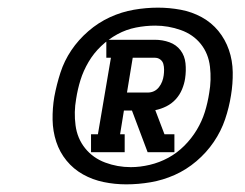

<svg xmlns="http://www.w3.org/2000/svg" viewBox="-20 -912 640 502"><path d="M218 -514V-561H236L270 -761H258V-808H385Q405 -808 423 -801.5Q441 -795 452 -780.5Q463 -766 465 -746.5Q467 -727 464 -707Q462 -693 456 -678.5Q450 -664 439.5 -652.5Q429 -641 415 -634Q401 -627 386 -624L410 -561H436V-514H366L325 -623H304L294 -561H306V-514ZM366 -670Q375 -670 382.5 -673.5Q390 -677 395.5 -684Q401 -691 404 -699Q407 -707 408 -715Q409 -722 409 -730Q409 -738 407 -745Q405 -752 399 -756.5Q393 -761 385 -761H327L312 -670ZM310 -430Q280 -430 251 -436Q222 -442 197 -456Q172 -470 154 -492Q136 -514 127 -541.5Q118 -569 117.5 -599Q117 -629 122 -659Q128 -691 138 -722Q148 -753 166.5 -780.5Q185 -808 211 -830.5Q237 -853 267.5 -867Q298 -881 330 -886.5Q362 -892 393 -892Q423 -892 452.5 -886.5Q482 -881 507.5 -867Q533 -853 551 -831Q569 -809 578.5 -781.5Q588 -754 588.5 -723.5Q589 -693 584 -663Q579 -631 568.5 -600Q558 -569 539 -541Q520 -513 493.5 -490.5Q467 -468 436.5 -454.5Q406 -441 374 -435.5Q342 -430 310 -430ZM322 -475Q346 -475 371.5 -481Q397 -487 420 -499.5Q443 -512 462 -531Q481 -550 494.5 -572.5Q508 -595 515.5 -619Q523 -643 527 -669Q533 -703 529 -737.5Q525 -772 505 -797Q485 -822 452.5 -833.5Q420 -845 386 -845Q361 -845 335.5 -840Q310 -835 287 -822.5Q264 -810 244.5 -791.5Q225 -773 211.5 -750Q198 -727 190.5 -703Q183 -679 179 -653Q173 -619 177.5 -584.5Q182 -550 202.5 -524.5Q223 -499 255 -487Q287 -475 322 -475Z"/></svg>

Font: Iosevka Etoile Heavy Oblique
Style: Regular
Weight: 900
Italic angle: -9°
Designer: Belleve Invis
Foundry: Belleve Invis
Version: Version 15.5.2; ttfautohint (v1.8.4)